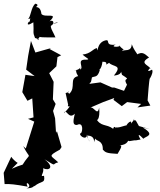

<svg xmlns="http://www.w3.org/2000/svg" viewBox="-90 -786 869 1042"><path d="M6 98C-4 93 -22 76 -29 65L-70 152L-65 213C-35 212 -12 214 60 227C39 183 95 228 53 236C122 236 86 192 96 225C136 192 156 212 149 168C121 175 151 155 144 127C176 143 209 122 151 78C225 123 187 103 226 95C187 57 166 64 235 26L244 12L219 -74L214 -65L209 -144L198 -184L212 -222L197 -247L201 -342L177 -389L216 -426L222 -476L242 -486L179 -520L187 -525L102 -501L78 -564L63 -484L52 -408L98 -373L48 -380L31 -286L59 -239L85 -252L92 -149L62 -141L96 -126C81 -77 65 -28 50 20L36 7C76 89 79 31 30 112C64 98 16 110 -26 130ZM130 -592C107 -582 152 -583 211 -583C189 -635 163 -653 222 -665C226 -657 171 -661 171 -641C213 -649 203 -684 179 -670C231 -722 155 -687 135 -710C131 -743 117 -747 105 -748C86 -737 134 -759 102 -766C78 -748 78 -694 62 -683C93 -686 71 -706 72 -665C73 -685 36 -630 91 -665C95 -607 86 -614 100 -580C131 -571 118 -567 113 -569Z M724 -85 664 -102 647 -132C617 -132 660 -161 621 -115C630 -151 570 -87 610 -102C594 -114 572 -92 537 -94C545 -70 533 -117 524 -87C486 -116 456 -95 429 -147C433 -120 455 -138 448 -202C439 -151 419 -213 398 -201L470 -232L530 -254L526 -244L571 -210L600 -232L676 -222L656 -203L726 -213L711 -241C713 -267 718 -340 724 -372C700 -321 749 -389 735 -408C690 -383 734 -430 727 -414C713 -435 665 -443 719 -474C690 -498 681 -512 634 -478C677 -488 647 -487 625 -546C623 -501 585 -520 571 -508C591 -536 591 -496 555 -542C579 -530 498 -527 538 -544C475 -536 511 -573 483 -567C430 -555 443 -485 436 -525C414 -521 402 -494 358 -490C378 -470 405 -463 376 -462C320 -465 370 -416 344 -409C350 -445 358 -407 311 -403C343 -409 307 -415 334 -373C282 -361 325 -313 286 -277C263 -292 309 -292 266 -281L280 -217C268 -193 317 -236 257 -171C269 -204 281 -133 316 -169C312 -146 297 -105 328 -108C364 -126 358 -72 350 -64C328 -58 380 -16 382 -56C387 -23 412 5 379 -50C447 -54 405 24 427 -34C434 -18 469 -26 468 26C482 41 487 46 548 49C570 13 577 -1 552 4C613 0 598 -30 612 -20C674 -31 618 -18 673 -29C653 -63 665 -58 688 -33C700 -47 756 -51 685 -94ZM599 -326 583 -293 530 -311H518L455 -339L396 -331C400 -347 402 -323 409 -366C427 -374 439 -364 452 -406C438 -404 461 -403 466 -451C509 -452 467 -421 502 -445C524 -421 578 -436 528 -376C593 -380 555 -431 572 -380C632 -342 570 -374 599 -327Z"/></svg>

Font: Asimov Aggro
Style: Condensed
Weight: 500
Designer: Google
Version: Version 2.000980; 2014